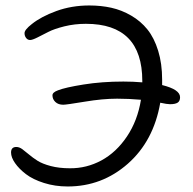

<svg xmlns="http://www.w3.org/2000/svg" viewBox="-20 -635 697 695"><path d="M225.1 40Q179.2 40 139.2 27.3Q99.1 14.6 74 -4.6Q48.8 -23.9 34.4 -44.7Q20 -65.4 20 -83Q20 -103 39.1 -103Q49.8 -103 60.8 -95Q71.8 -86.9 85 -75.7Q98.1 -64.5 115.7 -53.2Q133.3 -42 163.8 -33.9Q194.3 -25.9 232.9 -25.9Q293.5 -25.4 347.2 -54.4Q400.9 -83.5 439.5 -140.9Q478 -198.2 490.2 -273.9Q446.3 -277.8 403.8 -277.8Q351.6 -277.8 285.9 -266.8Q220.2 -255.9 209 -255.9Q190.9 -255.9 180.4 -265.9Q169.9 -275.9 169.9 -290Q169.9 -300.8 189.9 -308.1Q215.8 -318.4 282.5 -329.1Q349.1 -339.8 426.8 -339.8Q461.9 -339.8 495.1 -336.9V-341.8Q495.1 -548.8 291 -548.8Q250 -548.8 212.9 -539.6Q175.8 -530.3 155 -519.5Q134.3 -508.8 115.7 -499.5Q97.2 -490.2 88.9 -490.2Q80.1 -490.2 74.5 -497.6Q68.8 -504.9 68.8 -515.1Q68.8 -527.3 95.2 -547.9Q128.4 -574.7 183.8 -595Q239.3 -615.2 303.2 -615.2Q345.7 -615.2 383.1 -606.9Q420.4 -598.6 454.8 -578.6Q489.3 -558.6 513.7 -528.3Q538.1 -498 552.5 -451.4Q566.9 -404.8 566.9 -346.2V-327.1Q631.8 -311 631.8 -283.2Q631.8 -269 623 -263.4Q614.3 -257.8 595.2 -257.8Q584.5 -257.8 560.1 -263.2Q536.1 -124.5 442.6 -42.2Q349.1 40 225.1 40Z"/></svg>

Font: Shantell Sans Irregular Bouncy
Style: Regular
Weight: 300
Designer: Stephen Nixon, Anya Danilova, Shantell Martin
Foundry: Arrow Type
Version: Version 1.006;[9816181b4]